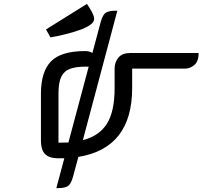

<svg xmlns="http://www.w3.org/2000/svg" viewBox="-20 -812 1039 985"><path d="M582 -757 405 -93Q488 -114 528 -176.5Q568 -239 568 -360V-460Q568 -493 587.5 -516.5Q607 -540 647 -540H999Q999 -497 977 -478.5Q955 -460 929 -460H658V-360Q658 -52 382 -7L355 93Q345 130 330 141.5Q315 153 278 153H269L310 0H280Q243 0 223.5 -12Q204 -24 197 -44.5Q190 -65 190 -90V-331Q190 -444 241.5 -497Q293 -550 417 -550Q440 -550 454 -540L496 -697Q507 -738 524 -747.5Q541 -757 573 -757ZM280 -80 331 -81 435 -470H417Q370 -470 339.5 -459Q309 -448 294.5 -418.5Q280 -389 280 -331ZM239 -620 216 -661 426 -792 439 -772Q463 -735 463 -715Q463 -698 441.5 -683.5Q420 -669 385.5 -657Q351 -645 312 -635.5Q273 -626 239 -620Z"/></svg>

Font: Warnes
Style: Regular
Weight: 400
Designer: Eduardo Rodriguez Tunni
Foundry: Eduardo Rodriguez Tunni
Version: Version 1.002; ttfautohint (v1.8.4.7-5d5b);gftools[0.9.23]